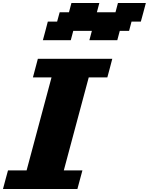

<svg xmlns="http://www.w3.org/2000/svg" viewBox="-20 -1270 1000 1290"><path d="M0 0H500Q505.9 -21 516.8 -62.5Q527.8 -104 533.7 -125H408.7Q436.5 -229.5 492.4 -437.7Q548.3 -646 576.2 -750H701.2Q707 -771 718 -812.5Q729 -854 734.4 -875H234.4Q229 -854 217.8 -812.5Q206.5 -771 201.2 -750H326.2Q298.3 -646 242.4 -437.5Q186.5 -229 158.7 -125H33.7Q27.8 -104 16.6 -62.5Q5.4 -21 0 0ZM580.6 -1000H768.1L784.7 -1062.5H847.2L863.8 -1125H926.3Q932.1 -1146 943.4 -1187.5Q954.6 -1229 960 -1250H772.5L755.9 -1187.5H630.9L647.5 -1250H460L443.4 -1187.5H380.9L363.8 -1125H301.3Q295.9 -1104 284.9 -1062.3Q273.9 -1020.5 268.1 -1000H455.6L472.2 -1062.5H597.2Z"/></svg>

Font: Faithful 32x
Style: BoldOblique
Weight: 400
Foundry: Faithful Resource Pack
Version: Version 1.0; January 27, 2023